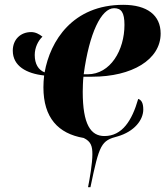

<svg xmlns="http://www.w3.org/2000/svg" viewBox="-20 -566 686 796"><path d="M345 210H355C392 32 399 17 469 -1L466 0C539 -21 574 -70 574 -112C574 -141 565 -152 553 -156C527 -65 486 -2 413 -2C356 -2 323 -50 323 -186C323 -197 324 -235 326 -248H363C526 -248 646 -318 646 -427C646 -503 590 -546 491 -546C281 -546 188 -396 165 -266C139 -276 124 -301 124 -338C124 -369 138 -397 156 -414C142 -425 127 -433 109 -433C66 -433 33 -403 33 -356C33 -292 90 -261 163 -253C161 -236 160 -220 160 -204C160 -78 221 -12 327 6C358 21 363 41 363 74C363 111 352 175 345 210ZM343 -258H327C350 -429 400 -532 453 -532C483 -532 496 -514 496 -463C496 -358 438 -258 343 -258Z"/></svg>

Font: Noto Serif Display SemiCondensed ExtraBold
Style: Italic
Weight: 800
Width: 4
Italic angle: -12°
Designer: Monotype Design Team
Foundry: Monotype Imaging Inc.
Version: Version 2.009